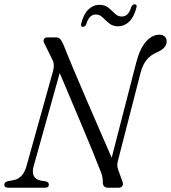

<svg xmlns="http://www.w3.org/2000/svg" viewBox="-26 -874 796 894"><path d="M130.5 -99.5Q116 -44 162 -33.5L187.5 -29.5Q201.5 -26 201.5 -14Q201.5 0 183.5 0H13Q-6 0 -6 -14Q-6 -26.5 11.5 -30.5L36 -35Q82 -43.5 97.5 -101L220.5 -541.5Q230.5 -576 215.5 -601L181.5 -670Q174.5 -680.5 178 -690.2Q181.5 -700 194.5 -700H233.5Q247.5 -700 254.8 -691.8Q262 -683.5 269.5 -666Q289 -616.5 317.8 -548Q346.5 -479.5 378.8 -405Q411 -330.5 441.2 -261Q471.5 -191.5 494 -139.5L609 -585.5Q626 -649.5 654.5 -681Q683 -712.5 716 -712.5Q731.5 -712.5 741 -703.8Q750.5 -695 750 -680.5Q750 -650 705 -630.5Q675.5 -618 657 -595.5Q638.5 -573 628.5 -535L523 -125Q520 -113.5 520 -104.2Q520 -95 525 -81L543.5 -31Q549 -17 544 -8.5Q539 0 526.5 0H475.5Q451.5 0 452.5 -30Q452.5 -53.5 441 -79.5Q427 -116 405 -170Q383 -224 356.5 -286.8Q330 -349.5 303 -413.5Q276 -477.5 252 -534ZM524 -751.5Q499 -751.5 482.5 -765.2Q466 -779 452.2 -792.8Q438.5 -806.5 420 -806.5Q389.5 -806.5 376 -762.5Q371 -749 360 -749Q348 -749 352.5 -765.5Q363.5 -809 385.8 -830.2Q408 -851.5 437 -851.5Q462.5 -851.5 478.8 -838Q495 -824.5 508.8 -810.8Q522.5 -797 541.5 -797Q572 -797 585 -841Q590 -854 601.5 -854Q613.5 -854 609 -837.5Q597.5 -794 575.2 -772.8Q553 -751.5 524 -751.5Z"/></svg>

Font: Fraunces 72pt S050 Light
Style: Italic
Weight: 300
Italic angle: -16°
Version: Version 1.000; ttfautohint (v1.8.3)